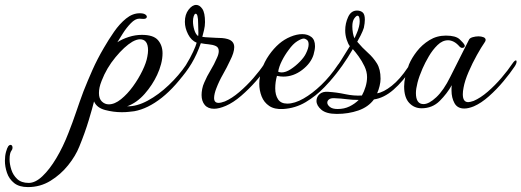

<svg xmlns="http://www.w3.org/2000/svg" viewBox="-344 -436 2124 782"><path d="M-230 326Q-266 326 -286.5 309.5Q-307 293 -315.5 268Q-324 243 -324 219Q-324 199 -319.5 182.5Q-315 166 -310 159Q-305 154 -302 154Q-293 154 -293 166Q-293 172 -297 177Q-305 187 -305 213Q-305 232 -298 254.5Q-291 277 -274 293Q-257 309 -227 309Q-200 309 -171 281.5Q-142 254 -114.5 208Q-87 162 -65 105Q-48 62 -34 20.5Q-20 -21 -4 -64Q13 -107 32.5 -151Q52 -195 79 -241Q98 -274 120.5 -306.5Q143 -339 169.5 -360.5Q196 -382 225 -382Q240 -382 247 -377.5Q254 -373 254 -368Q254 -359 240 -359L223 -360Q207 -360 189 -341.5Q171 -323 156.5 -300Q142 -277 134 -264Q154 -277 180.5 -285.5Q207 -294 234 -294Q281 -294 299.5 -272.5Q318 -251 318 -219Q318 -198 312 -175Q306 -152 296 -131Q277 -90 245.5 -54Q214 -18 174 -3Q213 -2 257.5 -26Q302 -50 343.5 -89.5Q385 -129 414 -172Q419 -180 425 -180Q431 -180 431 -173Q431 -170 428 -165Q372 -83 315 -38Q258 7 203 17Q194 18 181 19.5Q168 21 152 21Q118 21 84 12Q50 3 39 -23Q33 2 17.5 53.5Q2 105 -21 161Q-36 199 -66.5 237Q-97 275 -138.5 300.5Q-180 326 -230 326ZM99 -11Q123 -11 149 -32Q175 -53 197.5 -84Q220 -115 236 -148Q252 -181 256 -205Q259 -220 259 -231Q259 -276 226 -276Q213 -276 195 -266Q163 -247 126.5 -203Q90 -159 70 -107Q64 -92 61.5 -80Q59 -68 59 -57Q59 -34 71 -22.5Q83 -11 99 -11Z M528 7Q503 7 490 -8.5Q477 -24 477 -49Q477 -60 479.5 -73.5Q482 -87 488 -100Q499 -126 513.5 -149.5Q528 -173 540 -201Q547 -216 547 -228Q547 -243 535 -248.5Q523 -254 506 -255.5Q489 -257 474 -260Q458 -214 436.5 -178Q415 -142 383 -106Q372 -95 367 -95Q363 -95 363 -99Q363 -106 374 -118Q396 -143 413.5 -171.5Q431 -200 442.5 -225Q454 -250 457 -262Q435 -271 422 -296.5Q409 -322 409 -347Q409 -377 424 -396.5Q439 -416 455 -416Q469 -416 480 -400Q491 -384 491 -346Q491 -330 487 -313.5Q483 -297 480 -286Q492 -284 508 -283.5Q524 -283 535 -282Q548 -282 560.5 -281Q573 -280 583 -277Q610 -269 610 -244Q610 -222 593 -189Q580 -161 564 -133Q548 -105 537 -76Q533 -66 530.5 -55.5Q528 -45 528 -37Q528 -17 546 -17Q556 -17 572 -23Q600 -35 630.5 -61Q661 -87 688 -118Q715 -149 732 -175Q741 -188 748 -188Q752 -188 752 -183Q752 -176 744 -165Q727 -138 698.5 -105.5Q670 -73 638 -45.5Q606 -18 576 -5Q548 7 528 7ZM463 -289Q464 -293 464 -303Q464 -311 463.5 -320.5Q463 -330 463 -340Q463 -382 452 -380Q448 -379 445 -370Q442 -361 442 -349Q442 -332 447.5 -314Q453 -296 463 -289Z M809 8Q774 10 752.5 -4.5Q731 -19 721.5 -43.5Q712 -68 712 -95Q712 -110 715 -125Q718 -140 722 -153Q733 -185 752 -212Q771 -239 793 -258Q814 -276 839.5 -286.5Q865 -297 887 -297Q909 -297 924 -285.5Q939 -274 939 -248Q939 -234 933 -213Q922 -178 886.5 -151Q851 -124 810 -124Q798 -124 784 -127Q777 -102 777 -76Q777 -49 788.5 -31.5Q800 -14 826 -14Q856 -14 892 -34.5Q928 -55 964.5 -90Q1001 -125 1031 -170Q1035 -177 1040 -177Q1045 -177 1045 -169Q1045 -161 1040 -155Q1013 -118 978 -81.5Q943 -45 901 -20Q859 5 809 8ZM803 -141Q820 -141 840 -154Q860 -167 877.5 -185Q895 -203 902 -218Q913 -240 913 -255Q913 -269 905.5 -274Q898 -279 894 -279Q884 -279 866.5 -268Q849 -257 832 -233Q816 -212 804 -188Q792 -164 789 -144Q795 -141 803 -141Z M1028 28Q985 28 965 11Q945 -6 945 -25Q945 -41 957.5 -52.5Q970 -64 993 -62Q1027 -60 1062 -52.5Q1097 -45 1130 -47Q1139 -63 1145 -83Q1151 -103 1151 -122Q1151 -144 1140.5 -166Q1130 -188 1116.5 -206.5Q1103 -225 1093 -236Q1073 -201 1049.5 -168Q1026 -135 999 -104Q989 -93 982 -93Q978 -93 978 -97Q978 -101 989 -114Q1018 -148 1043 -187Q1068 -226 1081 -248Q1074 -256 1068 -274.5Q1062 -293 1062 -312Q1062 -341 1074 -367Q1086 -393 1110 -393Q1124 -393 1133 -385.5Q1142 -378 1142 -356Q1142 -349 1141 -341Q1140 -333 1138 -323Q1134 -310 1125 -292Q1116 -274 1111 -266Q1132 -241 1154 -221.5Q1176 -202 1191 -178Q1206 -154 1206 -115Q1206 -102 1202 -85.5Q1198 -69 1192 -56Q1218 -60 1251.5 -86.5Q1285 -113 1317 -161Q1324 -172 1332 -172Q1337 -172 1337 -167Q1337 -164 1334 -159Q1297 -104 1258.5 -70.5Q1220 -37 1179 -31Q1156 0 1115.5 14Q1075 28 1028 28ZM1100 -280Q1103 -288 1108.5 -299.5Q1114 -311 1118 -327Q1121 -339 1121 -349Q1121 -372 1112 -372Q1107 -372 1099 -361Q1091 -350 1091 -328Q1091 -315 1093.5 -301Q1096 -287 1100 -280ZM1031 8Q1058 8 1079.5 -2.5Q1101 -13 1117 -29Q1091 -29 1068 -32Q1045 -35 1019 -36Q1004 -37 996.5 -31.5Q989 -26 989 -18Q989 -9 999.5 -0.5Q1010 8 1031 8Z M1547 6Q1519 6 1507 -16Q1495 -38 1495 -67Q1495 -72 1495 -78Q1495 -84 1496 -89Q1477 -55 1447 -25Q1417 5 1373 5Q1343 5 1322.5 -17Q1302 -39 1302 -84Q1302 -120 1322 -174Q1333 -200 1354 -227Q1375 -254 1405 -272.5Q1435 -291 1472 -291Q1512 -291 1528 -276Q1544 -261 1548 -253Q1548 -252 1548.5 -251.5Q1549 -251 1549 -250Q1549 -241 1538 -241Q1533 -241 1528 -246Q1516 -260 1504 -266Q1492 -272 1481 -272Q1458 -272 1438 -252.5Q1418 -233 1402.5 -206.5Q1387 -180 1377 -157Q1363 -125 1356.5 -99.5Q1350 -74 1350 -57Q1350 -12 1381 -12Q1403 -12 1433 -40Q1463 -68 1490 -123Q1514 -171 1533 -208.5Q1552 -246 1566 -274Q1569 -281 1581 -284.5Q1593 -288 1605 -288Q1616 -288 1625 -284.5Q1634 -281 1634 -273Q1634 -269 1629 -262Q1617 -245 1598.5 -212Q1580 -179 1564.5 -143Q1549 -107 1544 -79Q1541 -64 1541 -52Q1541 -20 1563 -20Q1570 -20 1585 -25Q1613 -37 1642.5 -62.5Q1672 -88 1698.5 -119Q1725 -150 1743 -177Q1752 -190 1757 -190Q1760 -190 1760 -185Q1760 -177 1752 -165Q1734 -138 1706.5 -105Q1679 -72 1647.5 -44Q1616 -16 1586 -3Q1564 6 1547 6Z"/></svg>

Font: Gwendolyn
Style: Bold
Weight: 700
Designer: Robert E. Leuschke
Foundry: Robert E. Leuschke
Version: Version 1.010; ttfautohint (v1.8.3)